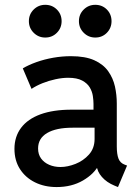

<svg xmlns="http://www.w3.org/2000/svg" viewBox="-20 -757 574 785"><path d="M211.4 7.8Q162.1 7.8 123 -11.5Q84 -30.8 61.5 -65.9Q39.1 -101.1 39.1 -148.4Q39.1 -198.2 66.2 -234.4Q93.3 -270.5 145.5 -289.6Q197.8 -308.6 272.5 -308.6H382.8V-234.9H276.9Q209.5 -234.9 172.6 -213.1Q135.7 -191.4 135.7 -149.9Q135.7 -126 147.9 -109.1Q160.2 -92.3 180.9 -83.3Q201.7 -74.2 227.5 -74.2Q256.3 -74.2 288.6 -86.9Q320.8 -99.6 343.8 -125.2Q366.7 -150.9 366.7 -189V-242.7L362.3 -271.5V-332Q362.3 -346.2 359.6 -364.5Q356.9 -382.8 346.9 -399.7Q336.9 -416.5 315.9 -427.7Q294.9 -439 258.8 -439Q234.9 -439 207.3 -433.1Q179.7 -427.2 154.1 -417Q128.4 -406.7 108.9 -393.6L73.2 -477.5Q97.2 -491.7 129.4 -503.2Q161.6 -514.6 197.8 -521Q233.9 -527.3 270 -527.3Q328.6 -527.3 365.5 -510.7Q402.3 -494.1 422.4 -465.8Q442.4 -437.5 450 -403.3Q457.5 -369.1 457.5 -334V-158.2Q457.5 -126.5 464.4 -108.6Q471.2 -90.8 489.3 -84L499.5 -80.1L462.4 7.8L448.2 2Q416 -11.2 396.5 -33.7Q377 -56.2 376 -78.6L395 -69.3H359.9L383.8 -83Q365.2 -45.9 319.1 -19Q272.9 7.8 211.4 7.8ZM369.6 -603.5Q341.8 -603.5 322.3 -623Q302.7 -642.6 302.7 -670.4Q302.7 -698.7 322.3 -718Q341.8 -737.3 369.6 -737.3Q397.9 -737.3 417 -718Q436 -698.7 436 -670.4Q436 -642.6 417 -623Q397.9 -603.5 369.6 -603.5ZM165 -603.5Q137.2 -603.5 117.7 -623Q98.1 -642.6 98.1 -670.4Q98.1 -698.7 117.7 -718Q137.2 -737.3 165 -737.3Q193.4 -737.3 212.6 -718Q231.9 -698.7 231.9 -670.4Q231.9 -642.6 212.6 -623Q193.4 -603.5 165 -603.5Z"/></svg>

Font: Reddit Sans Medium
Style: Regular
Weight: 500
Designer: Stephen Hutchings
Foundry: Reddit
Version: Version 1.014